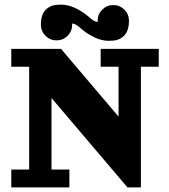

<svg xmlns="http://www.w3.org/2000/svg" viewBox="-20 -819 738 839"><path d="M406.7 -728.5Q406.7 -756.8 426.8 -776.9Q446.8 -796.9 475.1 -796.9Q503.4 -796.9 523.4 -776.9Q543.5 -756.8 543.5 -728.5Q543.5 -682.6 520.8 -661.6Q508.3 -649.9 493.7 -645.3Q479 -640.6 455.6 -640.6Q425.3 -640.6 394.4 -655Q363.5 -669.4 339.1 -689.9Q338.1 -690.7 333.3 -694.9Q328.4 -699.2 326.8 -700.4Q325.2 -701.7 320.9 -705Q316.7 -708.3 314.2 -709.6Q311.8 -710.9 308.2 -712.8Q304.7 -714.6 301.5 -715.3Q298.3 -716.1 295.4 -716.1V-710.9Q295.4 -682.6 275.4 -662.6Q255.4 -642.6 227.1 -642.6Q198.7 -642.6 178.7 -662.6Q158.7 -682.6 158.7 -710.9Q158.7 -756.8 181.4 -777.8Q193.8 -789.6 208.5 -794.2Q223.1 -798.8 246.6 -798.8Q276.9 -798.8 307.7 -784.4Q338.6 -770 363 -749.5Q364 -748.8 368.9 -744.5Q373.8 -740.2 375.4 -739Q377 -737.8 381.2 -734.5Q385.5 -731.2 387.9 -729.9Q390.4 -728.5 393.9 -726.7Q397.5 -724.9 400.6 -724.1Q403.8 -723.4 406.7 -723.4ZM29.3 -605.5H246.6L498 -309.6V-527.3H419.9V-605.5H673.8V-527.3H595.7V0H537.1L205.1 -390.6V-78.1H283.2V0H29.3V-78.1H107.4V-527.3H29.3Z"/></svg>

Font: Orelega One
Style: Regular
Weight: 400
Version: Version 1.1 ; ttfautohint (v1.8.3)